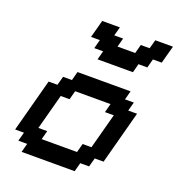

<svg xmlns="http://www.w3.org/2000/svg" viewBox="-172 -1138 1174 1275"><g transform="rotate(20 415.5 -500.0)"><path d="M125 0H500L516.6 -62.5H579.1L596.2 -125H658.7Q675.3 -187.5 708.7 -312.5Q742.2 -437.5 758.8 -500H696.3L713.4 -562.5H650.9L667.5 -625H292.5L275.9 -562.5H213.4L196.3 -500H133.8Q117.2 -437.5 83.7 -312.5Q50.3 -187.5 33.7 -125H96.2L79.1 -62.5H141.6ZM471.2 -125H221.2L237.8 -187.5H175.3Q186.5 -229 208.7 -312.3Q231 -395.5 242.2 -437.5H304.7L321.3 -500H571.3L554.7 -437.5H617.2Q606 -396 583.7 -312.5Q561.5 -229 550.3 -187.5H487.8ZM388.7 -750H638.7L655.3 -812.5H717.8L734.4 -875H796.9Q802.2 -896 813.5 -937.5Q824.7 -979 830.6 -1000H705.6L688.5 -937.5H626L609.4 -875H484.4L501 -937.5H438.5L455.6 -1000H330.6Q325.2 -979 314 -937.3Q302.7 -895.5 296.9 -875H359.4L342.8 -812.5H405.3Z"/></g></svg>

Font: Faithful 32x
Style: Oblique
Weight: 400
Foundry: Faithful Resource Pack
Version: Version 1.0; January 27, 2023